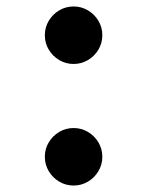

<svg xmlns="http://www.w3.org/2000/svg" viewBox="-20 -570 460 600"><path d="M210 -549.8Q234.4 -549.8 254.9 -537.6Q275.4 -525.4 287.6 -504.9Q299.8 -484.4 299.8 -460Q299.8 -435.5 287.6 -415Q275.4 -394.5 254.9 -382.3Q234.4 -370.1 210 -370.1Q185.5 -370.1 165 -382.3Q144.5 -394.5 132.3 -415Q120.1 -435.5 120.1 -460Q120.1 -484.4 132.3 -504.9Q144.5 -525.4 165 -537.6Q185.5 -549.8 210 -549.8ZM210 -169.9Q234.4 -169.9 254.9 -157.7Q275.4 -145.5 287.6 -125Q299.8 -104.5 299.8 -80.1Q299.8 -55.7 287.6 -35.2Q275.4 -14.6 254.9 -2.4Q234.4 9.8 210 9.8Q185.5 9.8 165 -2.4Q144.5 -14.6 132.3 -35.2Q120.1 -55.7 120.1 -80.1Q120.1 -104.5 132.3 -125Q144.5 -145.5 165 -157.7Q185.5 -169.9 210 -169.9Z"/></svg>

Font: BIZ UDPMincho
Style: Bold
Weight: 700
Designer: TypeBank Co., Ltd.
Foundry: Morisawa Inc.
Version: Version 1.06